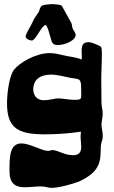

<svg xmlns="http://www.w3.org/2000/svg" viewBox="-20 -738 552 929"><path d="M477 -73C477 -75 477 -78 477 -81C478 -99 471 -116 471 -135C471 -150 477 -169 477 -188C477 -206 471 -224 471 -243C471 -278 470 -315 470 -353C470 -395 473 -437 473 -483C473 -496 472 -507 468 -512C464 -516 425 -534 409 -534C379 -534 375 -516 375 -490C375 -482 376 -474 376 -466C376 -460 375 -455 375 -450C345 -463 314 -463 280 -472C256 -478 238 -481 220 -481C152 -481 74 -434 48 -401C24 -370 14 -286 14 -237C14 -114 72 -88 199 -88C262 -88 327 -94 372 -101C371 -93 370 -86 370 -79C370 -59 373 -42 373 -27C373 -2 362 13 335 13C292 13 268 -8 236 -12C228 -12 220 -8 212 -8C182 -8 126 -44 83 -44C25 -44 26 27 26 89C26 137 41 168 100 168C125 168 153 164 178 164C200 164 214 171 227 171C266 171 329 153 363 140C476 88 465 31 468 -33C469 -47 476 -60 477 -73ZM372 -330C372 -326 373 -312 373 -297C373 -258 378 -255 337 -255C312 -255 283 -262 261 -262C247 -262 218 -253 193 -253C151 -253 141 -285 141 -305C141 -351 172 -377 227 -377C255 -377 294 -367 323 -361C354 -355 369 -361 372 -330ZM346 -569C346 -579 336 -590 331 -601C328 -610 329 -621 324 -629C308 -658 279 -710 279 -710C271 -717 239 -718 230 -718C218 -717 192 -716 183 -710C172 -704 173 -689 166 -678C158 -665 147 -654 134 -624C127 -608 104 -574 104 -561C104 -550 124 -542 134 -542C153 -542 182 -617 201 -617C208 -615 220 -574 220 -572C230 -544 227 -520 258 -520C297 -520 346 -543 346 -569Z"/></svg>

Font: Freckle Face
Style: Regular
Weight: 400
Designer: Astigmatic (AOETI)
Foundry: Astigmatic (AOETI)
Version: Version 1.000